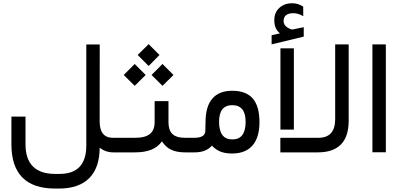

<svg xmlns="http://www.w3.org/2000/svg" viewBox="-20 -919 2417 1158"><path d="M581.5 -650.9H500.5V-42C500.5 72.8 446.8 129.9 338.9 129.9H313C193.4 129.9 133.8 69.8 133.8 -49.8V-215.8H48.8V-49.3C48.8 128.9 136.7 218.3 313 218.3H335.4C497.6 218.3 581.1 130.9 581.1 -28.8C603.5 -9.8 631.3 0 664.6 0H679.7C688 0 691.9 -14.2 691.9 -42V-47.4C691.9 -74.2 688 -87.9 679.7 -87.9H661.1C607.9 -87.9 581.1 -120.6 581.1 -186.5Z M876.5 -521 941.9 -587.4 876.5 -652.8 810.5 -587.4ZM960 -401.4 1026.4 -466.8 960 -533.2 894 -466.8ZM792.5 -401.4 858.4 -466.8 792.5 -533.2 726.1 -466.8ZM674.8 -87.9C666.5 -87.9 662.6 -74.2 662.6 -47.4V-42C662.6 -14.2 666.5 0 674.8 0H792.5C874 0 923.3 -21 957 -66.4C986.3 -21 1026.9 0 1097.7 0H1107.9C1115.2 0 1119.1 -14.2 1119.1 -42V-47.4C1119.1 -74.2 1115.2 -87.9 1107.9 -87.9H1097.2C1024.9 -87.9 996.1 -118.2 996.1 -183.1V-309.1H912.6V-183.1C912.6 -118.7 877 -87.9 794.9 -87.9Z M1103 -87.9C1094.7 -87.9 1090.8 -74.2 1090.8 -47.4V-42C1090.8 -14.2 1094.7 0 1103 0H1152.8C1200.2 0 1234.9 -13.7 1257.8 -40.5C1291 -7.3 1324.2 6.8 1380.4 6.8C1487.8 6.8 1544.9 -59.1 1544.9 -182.1C1544.9 -311 1491.2 -371.6 1380.4 -371.6C1276.4 -371.6 1219.7 -309.6 1219.7 -183.1C1219.7 -160.6 1219.2 -142.1 1218.3 -127C1216.8 -101.1 1194.3 -87.9 1151.9 -87.9ZM1301.3 -184.1C1301.3 -251 1327.6 -284.7 1380.9 -284.7C1434.6 -284.7 1461.4 -251 1461.4 -184.1C1461.4 -113.3 1434.6 -78.1 1381.3 -78.1C1328.1 -78.1 1301.3 -113.3 1301.3 -184.1Z M1671.4 -137.2H1752.4V-627.4H1671.4ZM2083 -651.4H2001.5V-200.2C2001.5 -125.5 1967.8 -87.9 1899.9 -87.9H1670.9V0H1896.5C2021 0 2083 -64 2083 -191.4ZM1618.2 -706.5V-651.4L1812 -698.2V-754.9C1806.6 -753.9 1796.9 -752 1781.7 -749C1766.6 -745.6 1755.4 -743.2 1747.1 -741.7C1745.6 -741.7 1745.6 -741.2 1743.2 -741.2C1739.7 -741.2 1737.3 -741.7 1733.4 -743.2C1702.6 -755.4 1691.4 -770.5 1690.4 -791.5C1690.4 -823.2 1710 -839.4 1749 -839.4C1769 -839.4 1789.1 -833.5 1809.1 -821.3L1808.6 -879.4C1787.6 -892.6 1765.6 -899.4 1742.2 -899.4C1710.9 -899.4 1685.1 -890.1 1665 -871.6C1644.5 -853 1634.3 -828.6 1634.3 -797.9C1634.3 -761.2 1644.5 -737.8 1668.5 -717.8Z M2226.1 -0.5H2307.1V-651.4H2226.1Z"/></svg>

Font: Shabnam
Style: Regular
Weight: 400
Foundry: DejaVu fonts team - Redesigned by Saber Rastikerdar - Based on Vazir font
Version: Version 5.0.1